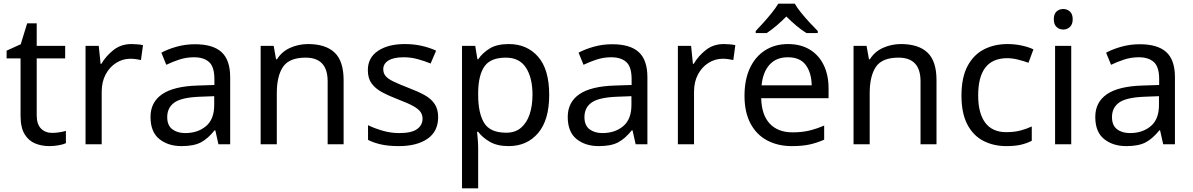

<svg xmlns="http://www.w3.org/2000/svg" viewBox="-20 -786 6502 1046"><path d="M264 -62Q284 -62 305 -65.5Q326 -69 339 -73V-6Q325 1 299 5.5Q273 10 249 10Q207 10 171.5 -4.5Q136 -19 114 -55Q92 -91 92 -156V-468H16V-510L93 -545L128 -659H180V-536H335V-468H180V-158Q180 -109 203.5 -85.5Q227 -62 264 -62Z M696 -546Q711 -546 728.5 -544.5Q746 -543 759 -540L748 -459Q735 -462 719.5 -464Q704 -466 690 -466Q649 -466 613 -443.5Q577 -421 555.5 -380.5Q534 -340 534 -286V0H446V-536H518L528 -438H532Q558 -482 599 -514Q640 -546 696 -546Z M1042 -545Q1140 -545 1187 -502Q1234 -459 1234 -365V0H1170L1153 -76H1149Q1114 -32 1075.5 -11Q1037 10 969 10Q896 10 848 -28.5Q800 -67 800 -149Q800 -229 863 -272.5Q926 -316 1057 -320L1148 -323V-355Q1148 -422 1119 -448Q1090 -474 1037 -474Q995 -474 957 -461.5Q919 -449 886 -433L859 -499Q894 -518 942 -531.5Q990 -545 1042 -545ZM1068 -259Q968 -255 929.5 -227Q891 -199 891 -148Q891 -103 918.5 -82Q946 -61 989 -61Q1057 -61 1102 -98.5Q1147 -136 1147 -214V-262Z M1658 -546Q1754 -546 1803 -499.5Q1852 -453 1852 -349V0H1765V-343Q1765 -472 1645 -472Q1556 -472 1522 -422Q1488 -372 1488 -278V0H1400V-536H1471L1484 -463H1489Q1515 -505 1561 -525.5Q1607 -546 1658 -546Z M2367 -148Q2367 -70 2309 -30Q2251 10 2153 10Q2097 10 2056.5 1Q2016 -8 1985 -24V-104Q2017 -88 2062.5 -74.5Q2108 -61 2155 -61Q2222 -61 2252 -82.5Q2282 -104 2282 -140Q2282 -160 2271 -176Q2260 -192 2231.5 -208Q2203 -224 2150 -244Q2098 -264 2061 -284Q2024 -304 2004 -332Q1984 -360 1984 -404Q1984 -472 2039.5 -509Q2095 -546 2185 -546Q2234 -546 2276.5 -536.5Q2319 -527 2356 -510L2326 -440Q2292 -454 2255 -464Q2218 -474 2179 -474Q2125 -474 2096.5 -456.5Q2068 -439 2068 -409Q2068 -387 2081 -371.5Q2094 -356 2124.5 -341.5Q2155 -327 2206 -307Q2257 -288 2293 -268Q2329 -248 2348 -219.5Q2367 -191 2367 -148Z M2752 -546Q2851 -546 2911.5 -477Q2972 -408 2972 -269Q2972 -132 2911.5 -61Q2851 10 2751 10Q2689 10 2648.5 -13.5Q2608 -37 2585 -68H2579Q2581 -51 2583 -25Q2585 1 2585 20V240H2497V-536H2569L2581 -463H2585Q2609 -498 2648 -522Q2687 -546 2752 -546ZM2736 -472Q2654 -472 2620.5 -426Q2587 -380 2585 -286V-269Q2585 -170 2617.5 -116.5Q2650 -63 2738 -63Q2787 -63 2818.5 -90Q2850 -117 2865.5 -163.5Q2881 -210 2881 -270Q2881 -362 2845.5 -417Q2810 -472 2736 -472Z M3315 -545Q3413 -545 3460 -502Q3507 -459 3507 -365V0H3443L3426 -76H3422Q3387 -32 3348.5 -11Q3310 10 3242 10Q3169 10 3121 -28.5Q3073 -67 3073 -149Q3073 -229 3136 -272.5Q3199 -316 3330 -320L3421 -323V-355Q3421 -422 3392 -448Q3363 -474 3310 -474Q3268 -474 3230 -461.5Q3192 -449 3159 -433L3132 -499Q3167 -518 3215 -531.5Q3263 -545 3315 -545ZM3341 -259Q3241 -255 3202.5 -227Q3164 -199 3164 -148Q3164 -103 3191.5 -82Q3219 -61 3262 -61Q3330 -61 3375 -98.5Q3420 -136 3420 -214V-262Z M3923 -546Q3938 -546 3955.5 -544.5Q3973 -543 3986 -540L3975 -459Q3962 -462 3946.5 -464Q3931 -466 3917 -466Q3876 -466 3840 -443.5Q3804 -421 3782.5 -380.5Q3761 -340 3761 -286V0H3673V-536H3745L3755 -438H3759Q3785 -482 3826 -514Q3867 -546 3923 -546Z M4273 -546Q4342 -546 4391.5 -516Q4441 -486 4467.5 -431.5Q4494 -377 4494 -304V-251H4127Q4129 -160 4173.5 -112.5Q4218 -65 4298 -65Q4349 -65 4388.5 -74.5Q4428 -84 4470 -102V-25Q4429 -7 4389 1.5Q4349 10 4294 10Q4218 10 4159.5 -21Q4101 -52 4068.5 -113.5Q4036 -175 4036 -264Q4036 -352 4065.5 -415Q4095 -478 4148.5 -512Q4202 -546 4273 -546ZM4272 -474Q4209 -474 4172.5 -433.5Q4136 -393 4129 -321H4402Q4401 -389 4370 -431.5Q4339 -474 4272 -474ZM4310 -766Q4322 -744 4344.5 -716.5Q4367 -689 4391.5 -662.5Q4416 -636 4435 -617V-606H4373Q4347 -622 4319 -645.5Q4291 -669 4264 -696Q4237 -669 4210 -646Q4183 -623 4157 -606H4097V-617Q4116 -637 4139.5 -663Q4163 -689 4185 -716.5Q4207 -744 4220 -766Z M4888 -546Q4984 -546 5033 -499.5Q5082 -453 5082 -349V0H4995V-343Q4995 -472 4875 -472Q4786 -472 4752 -422Q4718 -372 4718 -278V0H4630V-536H4701L4714 -463H4719Q4745 -505 4791 -525.5Q4837 -546 4888 -546Z M5463 10Q5392 10 5336.5 -19Q5281 -48 5249.5 -109Q5218 -170 5218 -265Q5218 -364 5251 -426Q5284 -488 5340.5 -517Q5397 -546 5469 -546Q5510 -546 5548 -537.5Q5586 -529 5610 -517L5583 -444Q5559 -453 5527 -461Q5495 -469 5467 -469Q5309 -469 5309 -266Q5309 -169 5347.5 -117.5Q5386 -66 5462 -66Q5506 -66 5539.5 -75Q5573 -84 5601 -97V-19Q5574 -5 5541.5 2.5Q5509 10 5463 10Z M5773 -737Q5793 -737 5808.5 -723.5Q5824 -710 5824 -681Q5824 -653 5808.5 -639Q5793 -625 5773 -625Q5751 -625 5736 -639Q5721 -653 5721 -681Q5721 -710 5736 -723.5Q5751 -737 5773 -737ZM5816 -536V0H5728V-536Z M6189 -545Q6287 -545 6334 -502Q6381 -459 6381 -365V0H6317L6300 -76H6296Q6261 -32 6222.5 -11Q6184 10 6116 10Q6043 10 5995 -28.5Q5947 -67 5947 -149Q5947 -229 6010 -272.5Q6073 -316 6204 -320L6295 -323V-355Q6295 -422 6266 -448Q6237 -474 6184 -474Q6142 -474 6104 -461.5Q6066 -449 6033 -433L6006 -499Q6041 -518 6089 -531.5Q6137 -545 6189 -545ZM6215 -259Q6115 -255 6076.5 -227Q6038 -199 6038 -148Q6038 -103 6065.5 -82Q6093 -61 6136 -61Q6204 -61 6249 -98.5Q6294 -136 6294 -214V-262Z"/></svg>

Font: Noto Sans Meroitic
Style: Regular
Weight: 400
Designer: Monotype Design Team
Foundry: Monotype Imaging Inc.
Version: Version 2.002; ttfautohint (v1.8.4.7-5d5b)